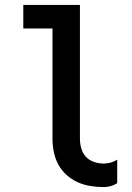

<svg xmlns="http://www.w3.org/2000/svg" viewBox="-20 -755 540 783"><path d="M403 8Q376 8 348.5 3.5Q321 -1 296.5 -12Q272 -23 251.5 -41.5Q231 -60 218 -84Q205 -108 199.5 -135Q194 -162 194 -189V-639H75V-735H306V-189Q306 -169 311.5 -149.5Q317 -130 330.5 -115.5Q344 -101 363.5 -94.5Q383 -88 403 -88Q417 -88 431.5 -92Q446 -96 458 -104V-8Q446 0 431.5 4Q417 8 403 8Z"/></svg>

Font: Iosevka Custom
Style: Bold
Weight: 700
Monospace: yes
Designer: Belleve Invis
Foundry: Belleve Invis
Version: Version 30.3.3; ttfautohint (v1.8.3)